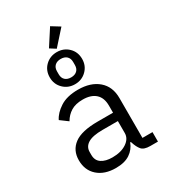

<svg xmlns="http://www.w3.org/2000/svg" viewBox="-229 -1068 1058 1193"><g transform="rotate(-30 300.0 -472.0)"><path d="M495 0Q450 0 433 -20.5Q416 -41 405 -76L403 -82H398Q382 -39 344 -13.5Q306 12 243 12Q162 12 114 -30.5Q66 -73 66 -145Q66 -216 119 -255.5Q172 -295 288 -295H398V-346Q398 -402 366 -431Q334 -460 275 -460Q223 -460 190 -439.5Q157 -419 137 -384L83 -424Q103 -465 152 -496.5Q201 -528 280 -528Q371 -528 424.5 -482Q478 -436 478 -354V-68H550V0ZM257 -56Q319 -56 358.5 -82.5Q398 -109 398 -149V-235H288Q217 -235 183.5 -214.5Q150 -194 150 -156V-135Q150 -95 179 -75.5Q208 -56 257 -56ZM294 -814 253 -840 328 -956 388 -919ZM283 -566Q234 -566 200.5 -599Q167 -632 167 -681Q167 -731 200.5 -763.5Q234 -796 283 -796Q332 -796 365.5 -763.5Q399 -731 399 -681Q399 -632 365.5 -599Q332 -566 283 -566ZM283 -615Q310 -615 325.5 -629.5Q341 -644 341 -670V-692Q341 -718 325.5 -732.5Q310 -747 283 -747Q256 -747 240.5 -732.5Q225 -718 225 -692V-670Q225 -644 240.5 -629.5Q256 -615 283 -615Z"/></g></svg>

Font: Lilex Nerd Font
Style: Regular
Weight: 400
Designer: Mike Abbink, Paul van der Laan, Pieter van Rosmalen, Mikhael Khrustik
Foundry: Mikhael Khrustik
Version: Version 2.400; ttfautohint (v1.8.4.7-5d5b);Nerd Fonts 3.3.0